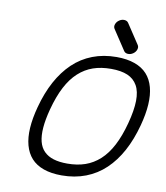

<svg xmlns="http://www.w3.org/2000/svg" viewBox="-104 -1085 1012 1171"><g transform="rotate(10 402.0 -500.0)"><path d="M218.5 -384.5Q200.9 -318.4 197 -267.7Q193.1 -217 202.4 -180.9Q211.7 -144.8 235 -121.7Q258.3 -98.6 293.7 -87.8Q329.1 -76.9 378.4 -76.9Q440.4 -76.9 489.6 -94Q538.8 -111.1 579.3 -147.9Q619.9 -184.8 650.5 -243.4Q681.2 -302 703.1 -384.5Q725.1 -467 726.1 -525.8Q727.1 -584.5 706.2 -621.3Q685.3 -658.2 645.3 -675.3Q605.2 -692.4 543.2 -692.4Q481.2 -692.4 432 -675.3Q382.8 -658.2 342.3 -621.3Q301.8 -584.5 271.1 -525.8Q240.5 -467 218.5 -384.5ZM357.7 0Q293 0 245.5 -16.8Q198 -33.7 168.9 -65.9Q139.9 -98.1 127.2 -145.1Q114.5 -192.1 118.3 -252Q122.1 -311.8 141.6 -384.5Q166 -475.6 204.3 -546.4Q242.7 -617.2 294.9 -667.1Q347.2 -717 415 -743.2Q482.9 -769.3 563.7 -769.3Q628.4 -769.3 675.9 -752.3Q723.4 -735.4 752.6 -703.2Q781.7 -671.1 794.4 -624Q807.1 -576.9 803.3 -517.1Q799.6 -457.3 780 -384.5Q755.6 -293.5 717.3 -222.7Q679 -151.9 626.6 -102.1Q574.2 -52.2 506.3 -26.1Q438.5 0 357.7 0ZM520.8 -936.3Q512.9 -948.2 518.3 -964.1Q523.7 -980 539.1 -990.5Q554.4 -1001 571.2 -999.9Q587.9 -998.8 595.7 -986.8L677 -863.8Q684.8 -851.8 679.4 -835.9Q674.1 -820.1 658.7 -809.6Q643.3 -799.1 626.6 -800.2Q609.9 -801.3 602.1 -813.2Z"/></g></svg>

Font: Tecnico
Style: GruesoInclinado
Weight: 700
Italic angle: -15°
Version: Version 1.3